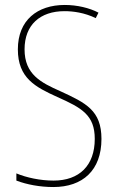

<svg xmlns="http://www.w3.org/2000/svg" viewBox="-20 -744 475 774"><path d="M389 -184C389 -299 326 -329 224 -376C145 -411 79 -444 79 -545C79 -644 142 -699 240 -699C275 -699 320 -693 366 -671L377 -693C341 -712 291 -724 241 -724C131 -724 52 -663 52 -545C52 -429 123 -393 211 -353C310 -309 362 -280 362 -184C362 -77 300 -16 196 -16C142 -16 87 -28 46 -45V-16C88 0 141 10 195 10C313 10 389 -57 389 -184Z"/></svg>

Font: Noto Sans Condensed Thin
Style: Regular
Weight: 100
Width: 3
Designer: Monotype Design Team
Foundry: Monotype Imaging Inc.
Version: Version 2.013